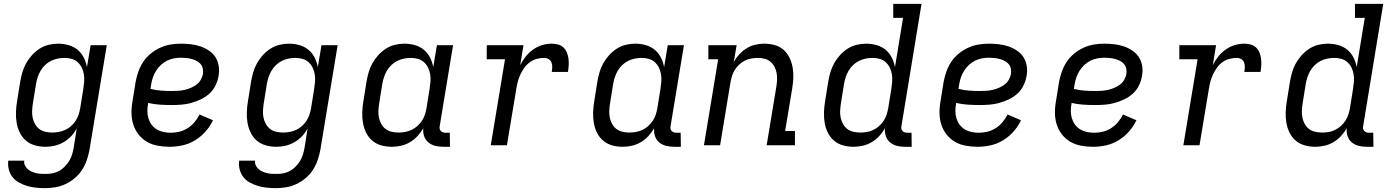

<svg xmlns="http://www.w3.org/2000/svg" viewBox="-20 -755 7240 998"><path d="M214 223Q190 223 166.5 220.5Q143 218 121 211.5Q99 205 79 194Q59 183 45.5 166Q32 149 26 126.5Q20 104 23 80H106Q104 93 109.5 104.5Q115 116 124 124Q133 132 144.5 137Q156 142 168 145Q180 148 193 148.5Q206 149 220 149Q237 149 254.5 145.5Q272 142 288 133Q304 124 317.5 110Q331 96 340.5 80Q350 64 355 47Q360 30 363 13L379 -88Q368 -66 350.5 -47.5Q333 -29 310.5 -16Q288 -3 264 2.5Q240 8 217 8Q188 8 161.5 0.5Q135 -7 115 -24Q95 -41 83 -65.5Q71 -90 66.5 -117Q62 -144 63 -172.5Q64 -201 69 -230L85 -330Q89 -354 96 -378.5Q103 -403 115.5 -425.5Q128 -448 146 -468Q164 -488 186 -502Q208 -516 232.5 -522Q257 -528 282 -528Q310 -528 336.5 -520.5Q363 -513 383 -496.5Q403 -480 415 -456.5Q427 -433 432 -406L451 -520H535L445 25Q440 51 431 77.5Q422 104 406.5 128Q391 152 368.5 171Q346 190 320 202Q294 214 267 218.5Q240 223 214 223ZM251 -66Q268 -66 285 -69Q302 -72 318.5 -79.5Q335 -87 349 -99.5Q363 -112 373 -127Q383 -142 388.5 -159Q394 -176 397 -193L413 -293Q416 -312 417.5 -331Q419 -350 416 -368.5Q413 -387 405 -403.5Q397 -420 383.5 -432Q370 -444 352.5 -449Q335 -454 315 -454Q298 -454 280 -450.5Q262 -447 245 -438.5Q228 -430 214 -416.5Q200 -403 190.5 -386.5Q181 -370 175.5 -352.5Q170 -335 167 -318L151 -218Q148 -199 147 -180.5Q146 -162 149.5 -144.5Q153 -127 161.5 -111.5Q170 -96 183 -85.5Q196 -75 214 -70.5Q232 -66 251 -66Z M862 8Q831 8 800.5 2.5Q770 -3 744.5 -17.5Q719 -32 700.5 -55.5Q682 -79 673 -107Q664 -135 663.5 -166.5Q663 -198 669 -230L685 -330Q690 -357 699.5 -383.5Q709 -410 724.5 -433.5Q740 -457 763 -476Q786 -495 812.5 -507Q839 -519 866 -523.5Q893 -528 920 -528Q946 -528 972 -525Q998 -522 1021.5 -514Q1045 -506 1066 -492Q1087 -478 1100 -457.5Q1113 -437 1117 -411.5Q1121 -386 1116 -360Q1112 -335 1100 -310.5Q1088 -286 1068 -268Q1048 -250 1023.5 -238.5Q999 -227 974 -220Q949 -213 923.5 -211Q898 -209 873 -209Q842 -209 811 -211Q780 -213 750 -220V-218Q746 -198 746 -178Q746 -158 751.5 -140Q757 -122 768 -107Q779 -92 795 -82.5Q811 -73 829.5 -69Q848 -65 868 -65Q890 -65 912.5 -70.5Q935 -76 955 -88.5Q975 -101 991 -120Q1007 -139 1017 -160L1087 -130Q1072 -98 1048 -71Q1024 -44 993.5 -25.5Q963 -7 929 0.5Q895 8 862 8ZM873 -282Q889 -282 905.5 -283Q922 -284 938 -287.5Q954 -291 970 -297.5Q986 -304 1000.5 -314.5Q1015 -325 1023.5 -340Q1032 -355 1035 -371Q1037 -385 1034 -399Q1031 -413 1022 -423Q1013 -433 1001 -439Q989 -445 976 -448.5Q963 -452 948.5 -453.5Q934 -455 920 -455Q902 -455 883.5 -451.5Q865 -448 848 -439.5Q831 -431 816.5 -417.5Q802 -404 791.5 -387.5Q781 -371 775 -353.5Q769 -336 766 -318L762 -293Q789 -286 817 -284Q845 -282 873 -282Z M1414 223Q1390 223 1366.5 220.5Q1343 218 1321 211.5Q1299 205 1279 194Q1259 183 1245.5 166Q1232 149 1226 126.5Q1220 104 1223 80H1306Q1304 93 1309.5 104.5Q1315 116 1324 124Q1333 132 1344.5 137Q1356 142 1368 145Q1380 148 1393 148.5Q1406 149 1420 149Q1437 149 1454.5 145.5Q1472 142 1488 133Q1504 124 1517.5 110Q1531 96 1540.5 80Q1550 64 1555 47Q1560 30 1563 13L1579 -88Q1568 -66 1550.5 -47.5Q1533 -29 1510.5 -16Q1488 -3 1464 2.5Q1440 8 1417 8Q1388 8 1361.5 0.5Q1335 -7 1315 -24Q1295 -41 1283 -65.5Q1271 -90 1266.5 -117Q1262 -144 1263 -172.5Q1264 -201 1269 -230L1285 -330Q1289 -354 1296 -378.5Q1303 -403 1315.5 -425.5Q1328 -448 1346 -468Q1364 -488 1386 -502Q1408 -516 1432.5 -522Q1457 -528 1482 -528Q1510 -528 1536.5 -520.5Q1563 -513 1583 -496.5Q1603 -480 1615 -456.5Q1627 -433 1632 -406L1651 -520H1735L1645 25Q1640 51 1631 77.5Q1622 104 1606.5 128Q1591 152 1568.5 171Q1546 190 1520 202Q1494 214 1467 218.5Q1440 223 1414 223ZM1451 -66Q1468 -66 1485 -69Q1502 -72 1518.5 -79.5Q1535 -87 1549 -99.5Q1563 -112 1573 -127Q1583 -142 1588.5 -159Q1594 -176 1597 -193L1613 -293Q1616 -312 1617.5 -331Q1619 -350 1616 -368.5Q1613 -387 1605 -403.5Q1597 -420 1583.5 -432Q1570 -444 1552.5 -449Q1535 -454 1515 -454Q1498 -454 1480 -450.5Q1462 -447 1445 -438.5Q1428 -430 1414 -416.5Q1400 -403 1390.5 -386.5Q1381 -370 1375.5 -352.5Q1370 -335 1367 -318L1351 -218Q1348 -199 1347 -180.5Q1346 -162 1349.5 -144.5Q1353 -127 1361.5 -111.5Q1370 -96 1383 -85.5Q1396 -75 1414 -70.5Q1432 -66 1451 -66Z M2017 8Q1988 8 1961.5 0.5Q1935 -7 1915 -24Q1895 -41 1883 -65.5Q1871 -90 1866.5 -117Q1862 -144 1863 -172.5Q1864 -201 1869 -230L1885 -330Q1889 -354 1896 -378.5Q1903 -403 1915.5 -425.5Q1928 -448 1946 -468Q1964 -488 1986 -502Q2008 -516 2032.5 -522Q2057 -528 2082 -528Q2110 -528 2136.5 -520.5Q2163 -513 2183 -496.5Q2203 -480 2215 -456.5Q2227 -433 2232 -406L2251 -520H2335L2266 -102Q2264 -95 2265 -87.5Q2266 -80 2270.5 -75Q2275 -70 2281.5 -67.5Q2288 -65 2296 -65H2318L2319 8H2284Q2262 8 2242 3Q2222 -2 2206.5 -15Q2191 -28 2184.5 -47.5Q2178 -67 2180 -89Q2168 -67 2150.5 -48Q2133 -29 2111 -16Q2089 -3 2064.5 2.5Q2040 8 2017 8ZM2051 -66Q2068 -66 2085 -69Q2102 -72 2118.5 -79.5Q2135 -87 2149 -99.5Q2163 -112 2173 -127Q2183 -142 2188.5 -159Q2194 -176 2197 -193L2213 -293Q2216 -312 2217.5 -331Q2219 -350 2216 -368.5Q2213 -387 2205 -403.5Q2197 -420 2183.5 -432Q2170 -444 2152.5 -449Q2135 -454 2115 -454Q2098 -454 2080 -450.5Q2062 -447 2045 -438.5Q2028 -430 2014 -416.5Q2000 -403 1990.5 -386.5Q1981 -370 1975.5 -352.5Q1970 -335 1967 -318L1951 -218Q1948 -199 1947 -180.5Q1946 -162 1949.5 -144.5Q1953 -127 1961.5 -111.5Q1970 -96 1983 -85.5Q1996 -75 2014 -70.5Q2032 -66 2051 -66Z M2531 0 2605 -447H2510V-520H2701L2684 -416Q2695 -439 2712 -460.5Q2729 -482 2751 -497.5Q2773 -513 2798 -520.5Q2823 -528 2848 -528Q2865 -528 2881.5 -523.5Q2898 -519 2909.5 -507.5Q2921 -496 2927 -481Q2933 -466 2935 -449.5Q2937 -433 2936 -415.5Q2935 -398 2932 -381H2848Q2850 -393 2850.5 -406Q2851 -419 2846.5 -430.5Q2842 -442 2831.5 -448Q2821 -454 2808 -454Q2790 -454 2770.5 -449Q2751 -444 2734.5 -432Q2718 -420 2706 -403.5Q2694 -387 2685.5 -369Q2677 -351 2672 -332.5Q2667 -314 2664 -295L2615 0Z M3217 8Q3188 8 3161.5 0.5Q3135 -7 3115 -24Q3095 -41 3083 -65.5Q3071 -90 3066.5 -117Q3062 -144 3063 -172.5Q3064 -201 3069 -230L3085 -330Q3089 -354 3096 -378.5Q3103 -403 3115.5 -425.5Q3128 -448 3146 -468Q3164 -488 3186 -502Q3208 -516 3232.5 -522Q3257 -528 3282 -528Q3310 -528 3336.5 -520.5Q3363 -513 3383 -496.5Q3403 -480 3415 -456.5Q3427 -433 3432 -406L3451 -520H3535L3466 -102Q3464 -95 3465 -87.5Q3466 -80 3470.5 -75Q3475 -70 3481.5 -67.5Q3488 -65 3496 -65H3518L3519 8H3484Q3462 8 3442 3Q3422 -2 3406.5 -15Q3391 -28 3384.5 -47.5Q3378 -67 3380 -89Q3368 -67 3350.5 -48Q3333 -29 3311 -16Q3289 -3 3264.5 2.5Q3240 8 3217 8ZM3251 -66Q3268 -66 3285 -69Q3302 -72 3318.5 -79.5Q3335 -87 3349 -99.5Q3363 -112 3373 -127Q3383 -142 3388.5 -159Q3394 -176 3397 -193L3413 -293Q3416 -312 3417.5 -331Q3419 -350 3416 -368.5Q3413 -387 3405 -403.5Q3397 -420 3383.5 -432Q3370 -444 3352.5 -449Q3335 -454 3315 -454Q3298 -454 3280 -450.5Q3262 -447 3245 -438.5Q3228 -430 3214 -416.5Q3200 -403 3190.5 -386.5Q3181 -370 3175.5 -352.5Q3170 -335 3167 -318L3151 -218Q3148 -199 3147 -180.5Q3146 -162 3149.5 -144.5Q3153 -127 3161.5 -111.5Q3170 -96 3183 -85.5Q3196 -75 3214 -70.5Q3232 -66 3251 -66Z M3639 0 3713 -447H3662V-520H3809L3794 -433Q3806 -454 3823 -472.5Q3840 -491 3861 -504Q3882 -517 3905.5 -522.5Q3929 -528 3952 -528Q3981 -528 4007.5 -520.5Q4034 -513 4053.5 -495.5Q4073 -478 4084.5 -453.5Q4096 -429 4100.5 -402Q4105 -375 4103.5 -347Q4102 -319 4097 -290L4061 -74H4112V0H3965L4015 -302Q4018 -321 4019 -339Q4020 -357 4017 -374.5Q4014 -392 4006 -407.5Q3998 -423 3985 -434Q3972 -445 3955 -449.5Q3938 -454 3919 -454Q3903 -454 3885.5 -451Q3868 -448 3852 -440Q3836 -432 3822.5 -419.5Q3809 -407 3799.5 -392Q3790 -377 3785 -360.5Q3780 -344 3777 -327L3723 0Z M4417 8Q4388 8 4361.5 0.5Q4335 -7 4315 -24Q4295 -41 4283 -65.5Q4271 -90 4266.5 -117Q4262 -144 4263 -172.5Q4264 -201 4269 -230L4285 -330Q4289 -354 4296 -378.5Q4303 -403 4315.5 -425.5Q4328 -448 4346 -468Q4364 -488 4386 -502Q4408 -516 4432.5 -522Q4457 -528 4482 -528Q4510 -528 4536.5 -520.5Q4563 -513 4583 -496.5Q4603 -480 4615 -456.5Q4627 -433 4632 -406L4674 -662H4623V-735H4770L4666 -102Q4664 -95 4665 -87.5Q4666 -80 4670.5 -75Q4675 -70 4681.5 -67.5Q4688 -65 4696 -65H4718L4719 8H4684Q4662 8 4642 3Q4622 -2 4606.5 -15Q4591 -28 4584.5 -47.5Q4578 -67 4580 -89Q4568 -67 4550.5 -48Q4533 -29 4511 -16Q4489 -3 4464.5 2.5Q4440 8 4417 8ZM4451 -66Q4468 -66 4484.5 -68.5Q4501 -71 4518 -79Q4535 -87 4549 -99.5Q4563 -112 4573 -127Q4583 -142 4588.5 -159Q4594 -176 4597 -193L4613 -293Q4616 -312 4617.5 -331Q4619 -350 4616 -368.5Q4613 -387 4605 -403.5Q4597 -420 4583.5 -432Q4570 -444 4552.5 -449Q4535 -454 4515 -454Q4498 -454 4480 -450.5Q4462 -447 4445 -438.5Q4428 -430 4414 -416.5Q4400 -403 4390.5 -386.5Q4381 -370 4375.5 -352.5Q4370 -335 4367 -318L4351 -218Q4348 -199 4347 -180.5Q4346 -162 4349.5 -144.5Q4353 -127 4361.5 -111.5Q4370 -96 4383 -85.5Q4396 -75 4414 -70.5Q4432 -66 4451 -66Z M5062 8Q5031 8 5000.5 2.5Q4970 -3 4944.5 -17.5Q4919 -32 4900.5 -55.5Q4882 -79 4873 -107Q4864 -135 4863.5 -166.5Q4863 -198 4869 -230L4885 -330Q4890 -357 4899.5 -383.5Q4909 -410 4924.5 -433.5Q4940 -457 4963 -476Q4986 -495 5012.5 -507Q5039 -519 5066 -523.5Q5093 -528 5120 -528Q5146 -528 5172 -525Q5198 -522 5221.5 -514Q5245 -506 5266 -492Q5287 -478 5300 -457.5Q5313 -437 5317 -411.5Q5321 -386 5316 -360Q5312 -335 5300 -310.5Q5288 -286 5268 -268Q5248 -250 5223.5 -238.5Q5199 -227 5174 -220Q5149 -213 5123.5 -211Q5098 -209 5073 -209Q5042 -209 5011 -211Q4980 -213 4950 -220V-218Q4946 -198 4946 -178Q4946 -158 4951.5 -140Q4957 -122 4968 -107Q4979 -92 4995 -82.5Q5011 -73 5029.5 -69Q5048 -65 5068 -65Q5090 -65 5112.5 -70.5Q5135 -76 5155 -88.5Q5175 -101 5191 -120Q5207 -139 5217 -160L5287 -130Q5272 -98 5248 -71Q5224 -44 5193.5 -25.5Q5163 -7 5129 0.5Q5095 8 5062 8ZM5073 -282Q5089 -282 5105.5 -283Q5122 -284 5138 -287.5Q5154 -291 5170 -297.5Q5186 -304 5200.5 -314.5Q5215 -325 5223.5 -340Q5232 -355 5235 -371Q5237 -385 5234 -399Q5231 -413 5222 -423Q5213 -433 5201 -439Q5189 -445 5176 -448.5Q5163 -452 5148.5 -453.5Q5134 -455 5120 -455Q5102 -455 5083.5 -451.5Q5065 -448 5048 -439.5Q5031 -431 5016.5 -417.5Q5002 -404 4991.5 -387.5Q4981 -371 4975 -353.5Q4969 -336 4966 -318L4962 -293Q4989 -286 5017 -284Q5045 -282 5073 -282Z M5662 8Q5631 8 5600.5 2.5Q5570 -3 5544.5 -17.5Q5519 -32 5500.5 -55.5Q5482 -79 5473 -107Q5464 -135 5463.5 -166.5Q5463 -198 5469 -230L5485 -330Q5490 -357 5499.5 -383.5Q5509 -410 5524.5 -433.5Q5540 -457 5563 -476Q5586 -495 5612.5 -507Q5639 -519 5666 -523.5Q5693 -528 5720 -528Q5746 -528 5772 -525Q5798 -522 5821.5 -514Q5845 -506 5866 -492Q5887 -478 5900 -457.5Q5913 -437 5917 -411.5Q5921 -386 5916 -360Q5912 -335 5900 -310.5Q5888 -286 5868 -268Q5848 -250 5823.5 -238.5Q5799 -227 5774 -220Q5749 -213 5723.5 -211Q5698 -209 5673 -209Q5642 -209 5611 -211Q5580 -213 5550 -220V-218Q5546 -198 5546 -178Q5546 -158 5551.5 -140Q5557 -122 5568 -107Q5579 -92 5595 -82.5Q5611 -73 5629.5 -69Q5648 -65 5668 -65Q5690 -65 5712.5 -70.5Q5735 -76 5755 -88.5Q5775 -101 5791 -120Q5807 -139 5817 -160L5887 -130Q5872 -98 5848 -71Q5824 -44 5793.5 -25.5Q5763 -7 5729 0.5Q5695 8 5662 8ZM5673 -282Q5689 -282 5705.5 -283Q5722 -284 5738 -287.5Q5754 -291 5770 -297.5Q5786 -304 5800.5 -314.5Q5815 -325 5823.5 -340Q5832 -355 5835 -371Q5837 -385 5834 -399Q5831 -413 5822 -423Q5813 -433 5801 -439Q5789 -445 5776 -448.5Q5763 -452 5748.5 -453.5Q5734 -455 5720 -455Q5702 -455 5683.5 -451.5Q5665 -448 5648 -439.5Q5631 -431 5616.5 -417.5Q5602 -404 5591.5 -387.5Q5581 -371 5575 -353.5Q5569 -336 5566 -318L5562 -293Q5589 -286 5617 -284Q5645 -282 5673 -282Z M6131 0 6205 -447H6110V-520H6301L6284 -416Q6295 -439 6312 -460.5Q6329 -482 6351 -497.5Q6373 -513 6398 -520.5Q6423 -528 6448 -528Q6465 -528 6481.5 -523.5Q6498 -519 6509.5 -507.5Q6521 -496 6527 -481Q6533 -466 6535 -449.5Q6537 -433 6536 -415.5Q6535 -398 6532 -381H6448Q6450 -393 6450.5 -406Q6451 -419 6446.5 -430.5Q6442 -442 6431.5 -448Q6421 -454 6408 -454Q6390 -454 6370.5 -449Q6351 -444 6334.5 -432Q6318 -420 6306 -403.5Q6294 -387 6285.5 -369Q6277 -351 6272 -332.5Q6267 -314 6264 -295L6215 0Z M6817 8Q6788 8 6761.5 0.5Q6735 -7 6715 -24Q6695 -41 6683 -65.5Q6671 -90 6666.5 -117Q6662 -144 6663 -172.5Q6664 -201 6669 -230L6685 -330Q6689 -354 6696 -378.5Q6703 -403 6715.5 -425.5Q6728 -448 6746 -468Q6764 -488 6786 -502Q6808 -516 6832.5 -522Q6857 -528 6882 -528Q6910 -528 6936.5 -520.5Q6963 -513 6983 -496.5Q7003 -480 7015 -456.5Q7027 -433 7032 -406L7074 -662H7023V-735H7170L7066 -102Q7064 -95 7065 -87.5Q7066 -80 7070.5 -75Q7075 -70 7081.5 -67.5Q7088 -65 7096 -65H7118L7119 8H7084Q7062 8 7042 3Q7022 -2 7006.5 -15Q6991 -28 6984.5 -47.5Q6978 -67 6980 -89Q6968 -67 6950.5 -48Q6933 -29 6911 -16Q6889 -3 6864.5 2.5Q6840 8 6817 8ZM6851 -66Q6868 -66 6884.5 -68.5Q6901 -71 6918 -79Q6935 -87 6949 -99.5Q6963 -112 6973 -127Q6983 -142 6988.5 -159Q6994 -176 6997 -193L7013 -293Q7016 -312 7017.5 -331Q7019 -350 7016 -368.5Q7013 -387 7005 -403.5Q6997 -420 6983.5 -432Q6970 -444 6952.5 -449Q6935 -454 6915 -454Q6898 -454 6880 -450.5Q6862 -447 6845 -438.5Q6828 -430 6814 -416.5Q6800 -403 6790.5 -386.5Q6781 -370 6775.5 -352.5Q6770 -335 6767 -318L6751 -218Q6748 -199 6747 -180.5Q6746 -162 6749.5 -144.5Q6753 -127 6761.5 -111.5Q6770 -96 6783 -85.5Q6796 -75 6814 -70.5Q6832 -66 6851 -66Z"/></svg>

Font: Iosevka HT Extended
Style: Italic
Weight: 400
Width: 7
Italic angle: -9°
Monospace: yes
Designer: Belleve Invis
Foundry: Belleve Invis
Version: Version 32.3.0; ttfautohint (v1.8.4)